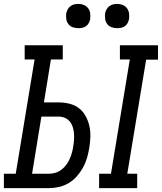

<svg xmlns="http://www.w3.org/2000/svg" viewBox="-37 -968 833 988"><path d="M473 0V-74H534L631 -662H580V-735H776V-661H715L618 -74H669V0ZM-17 0V-74H44L141 -662H90V-735H286V-662H225L189 -441H265Q294 -441 321.5 -434Q349 -427 370 -410.5Q391 -394 404 -370Q417 -346 423 -319Q429 -292 428 -263Q427 -234 422 -205Q418 -180 410.5 -154.5Q403 -129 390 -105.5Q377 -82 358.5 -61Q340 -40 316.5 -26Q293 -12 267 -6Q241 0 215 0ZM128 -74H215Q232 -74 248.5 -79Q265 -84 279.5 -95Q294 -106 304.5 -120.5Q315 -135 322 -151Q329 -167 333.5 -183.5Q338 -200 340 -216Q343 -233 344 -250Q345 -267 343.5 -283.5Q342 -300 337 -315.5Q332 -331 322 -343Q312 -355 297 -361.5Q282 -368 265 -368H176ZM566 -823Q551 -823 537 -828Q523 -833 514.5 -844.5Q506 -856 504 -870.5Q502 -885 504 -900Q506 -910 511.5 -920Q517 -930 526 -936.5Q535 -943 545 -945.5Q555 -948 566 -948Q581 -948 594.5 -942.5Q608 -937 616.5 -925.5Q625 -914 627 -899.5Q629 -885 627 -870Q625 -860 620 -850Q615 -840 606 -833.5Q597 -827 586.5 -825Q576 -823 566 -823ZM366 -823Q351 -823 337 -828Q323 -833 314.5 -844.5Q306 -856 304 -870.5Q302 -885 304 -900Q306 -910 311.5 -920Q317 -930 326 -936.5Q335 -943 345 -945.5Q355 -948 366 -948Q381 -948 394.5 -942.5Q408 -937 416.5 -925.5Q425 -914 427 -899.5Q429 -885 427 -870Q425 -860 420 -850Q415 -840 406 -833.5Q397 -827 386.5 -825Q376 -823 366 -823Z"/></svg>

Font: Iosevka Etoile Oblique
Style: Regular
Weight: 400
Italic angle: -9°
Designer: Belleve Invis
Foundry: Belleve Invis
Version: Version 15.5.2; ttfautohint (v1.8.4)